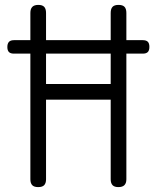

<svg xmlns="http://www.w3.org/2000/svg" viewBox="-20 -754 640 784"><path d="M432 -347H168V-22Q168 -6 160.5 2Q153 10 136 10Q119 10 111.5 2Q104 -6 104 -22V-535H37Q23 -535 16.5 -541.5Q10 -548 10 -562Q10 -576 16.5 -583Q23 -590 37 -590H104V-701Q104 -718 112 -726Q120 -734 136.5 -734Q153 -734 160.5 -726Q168 -718 168 -701V-590H432V-701Q432 -718 439.5 -726Q447 -734 464 -734Q481 -734 488.5 -726Q496 -718 496 -701V-590H563Q577 -590 583.5 -583.5Q590 -577 590 -562.5Q590 -548 583.5 -541.5Q577 -535 563 -535H496V-22Q496 -6 488 2Q480 10 463.5 10Q447 10 439.5 2Q432 -6 432 -22ZM168 -535V-411H432V-535Z"/></svg>

Font: Maple Mono NL ExtraLight
Style: Regular
Weight: 275
Monospace: yes
Designer: subframe7536
Version: Version 7.000